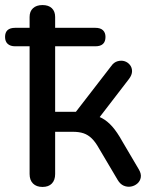

<svg xmlns="http://www.w3.org/2000/svg" viewBox="-40 -732 602 759"><path d="M128 7Q104 7 90.5 -6.5Q77 -20 77 -44V-549H20Q1 -549 -9.5 -558.5Q-20 -568 -20 -586Q-20 -622 20 -622H100L77 -585V-665Q77 -687 90.5 -699.5Q104 -712 128 -712Q152 -712 165 -699.5Q178 -687 178 -665V-585L156 -622H337Q357 -622 367 -612.5Q377 -603 377 -586Q377 -549 337 -549H178V-290H260L399 -470Q410 -486 425 -490Q440 -494 452.5 -490Q465 -486 473.5 -475.5Q482 -465 482 -450.5Q482 -436 470 -420L337 -247L316 -279Q343 -276 364 -264.5Q385 -253 404 -231.5Q423 -210 443 -174L509 -62Q519 -45 516.5 -30.5Q514 -16 503 -6.5Q492 3 477.5 5.5Q463 8 449 2Q435 -4 425 -21L351 -146Q337 -171 322.5 -185Q308 -199 290.5 -205Q273 -211 248 -211H178V-44Q178 -20 165 -6.5Q152 7 128 7Z"/></svg>

Font: Nunito SemiBold
Style: Regular
Weight: 600
Designer: Vernon Adams
Foundry: Vernon Adams
Version: Version 3.602